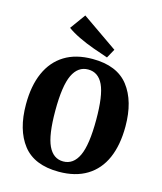

<svg xmlns="http://www.w3.org/2000/svg" viewBox="-117 -871 816 967"><g transform="rotate(15 290.5 -387.5)"><path d="M281 10Q153 10 93.5 -66.5Q34 -143 34 -276Q34 -373 64.5 -441.5Q95 -510 154 -546.5Q213 -583 300 -583Q428 -583 487.5 -506Q547 -429 547 -297Q547 -200 517 -131.5Q487 -63 427.5 -26.5Q368 10 281 10ZM292 -526Q239 -526 212 -469.5Q185 -413 185 -283Q185 -156 211 -101Q237 -46 289 -46Q342 -46 369 -103.5Q396 -161 396 -292Q396 -418 370.5 -472Q345 -526 292 -526ZM393 -656 367 -609Q331 -621 290.5 -635.5Q250 -650 212.5 -668Q175 -686 149 -705L207 -785Z"/></g></svg>

Font: Yrsa
Style: Bold
Weight: 700
Version: Version 2.004